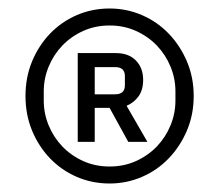

<svg xmlns="http://www.w3.org/2000/svg" viewBox="-20 -730 516 452"><path d="M238 -298Q197 -298 161 -313.5Q125 -329 98 -357Q71 -385 55.5 -422.5Q40 -460 40 -504Q40 -548 55.5 -585.5Q71 -623 98 -651Q125 -679 161 -694.5Q197 -710 238 -710Q278 -710 314 -694.5Q350 -679 377 -651Q404 -623 420 -585.5Q436 -548 436 -504Q436 -460 420 -422.5Q404 -385 377 -357Q350 -329 314 -313.5Q278 -298 238 -298ZM238 -338Q272 -338 300.5 -351Q329 -364 349.5 -385.5Q370 -407 381.5 -435Q393 -463 393 -493V-515Q393 -545 381.5 -573Q370 -601 349.5 -622.5Q329 -644 300.5 -657Q272 -670 238 -670Q204 -670 175.5 -657Q147 -644 126.5 -622.5Q106 -601 94.5 -573Q83 -545 83 -515V-493Q83 -463 94.5 -435Q106 -407 126.5 -385.5Q147 -364 175.5 -351Q204 -338 238 -338ZM203 -396H163V-605H253Q283 -605 300 -587.5Q317 -570 317 -542Q317 -518 306 -503Q295 -488 278 -481L327 -396H282L238 -476H203ZM251 -508Q274 -508 274 -529V-551Q274 -572 251 -572H203V-508Z"/></svg>

Font: IBM Plex Sans Thai
Style: Regular
Weight: 400
Designer: Mike Abbink, Paul van der Laan, Pieter van Rosmalen, Ben Mitchell, Mark Frömberg
Foundry: Bold Monday
Version: Version 1.2